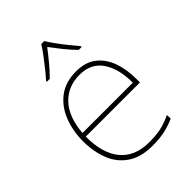

<svg xmlns="http://www.w3.org/2000/svg" viewBox="-222 -869 985 985"><g transform="rotate(-45 270.0 -376.5)"><path d="M287 -538Q355 -538 397 -505Q439 -472 459 -416.5Q479 -361 479 -291V-266H86Q85 -145 139 -80Q193 -15 296 -15Q344 -15 378.5 -22Q413 -29 459 -50V-23Q421 -6 382.5 2Q344 10 296 10Q213 10 160.5 -25Q108 -60 83.5 -121Q59 -182 59 -259Q59 -334 84 -397.5Q109 -461 159.5 -499.5Q210 -538 287 -538ZM287 -513Q203 -513 149.5 -456.5Q96 -400 87 -291H452Q453 -390 412 -451.5Q371 -513 287 -513ZM282 -763Q294 -743 314 -715.5Q334 -688 356 -660.5Q378 -633 396 -612V-606H375Q347 -634 319.5 -668.5Q292 -703 271 -731Q250 -703 221.5 -668.5Q193 -634 165 -606H144V-612Q163 -633 185 -660.5Q207 -688 227.5 -715.5Q248 -743 260 -763Z"/></g></svg>

Font: Noto Sans Syriac Western Thin
Style: Regular
Weight: 100
Designer: Patrick Giasson and the Monotype Design Team
Foundry: Monotype Imaging Inc.
Version: Version 3.000; ttfautohint (v1.8.4.7-5d5b)